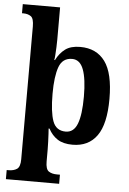

<svg xmlns="http://www.w3.org/2000/svg" viewBox="-64 -806 731 1092"><g transform="rotate(5 301.5 -260.0)"><path d="M12 240V188H23Q52 188 70.5 175.5Q89 163 89 120V-638Q89 -684 72 -696Q55 -708 29 -708H21V-760H234V-575Q234 -556 233 -532Q232 -508 230.5 -487.5Q229 -467 227 -459H231Q251 -499 282.5 -522.5Q314 -546 368 -546Q461 -546 510 -479Q559 -412 559 -266Q559 -122 511 -55Q463 12 372 12Q319 12 286.5 -9Q254 -30 234 -68H229Q230 -58 231 -37.5Q232 -17 233 7Q234 31 234 51V120Q234 164 252 176Q270 188 299 188H316V240ZM327 -59Q373 -59 393 -111Q413 -163 413 -266Q413 -367 393 -420.5Q373 -474 328 -474Q273 -474 253.5 -420Q234 -366 234 -267Q234 -163 253 -111Q272 -59 327 -59Z"/></g></svg>

Font: Noto Serif Sinhala SemiCondensed
Style: Bold
Weight: 700
Width: 4
Designer: Jelle Bosma - Monotype Design Team
Foundry: Monotype Imaging Inc.
Version: Version 2.007; ttfautohint (v1.8.4.7-5d5b)